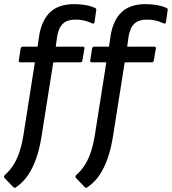

<svg xmlns="http://www.w3.org/2000/svg" viewBox="-35 -714 833 930"><path d="M235 -488H364Q376 -488 374 -479L364 -421Q363 -412 353 -412H223L167 -58Q158 1 142 48.5Q126 96 102 132.5Q78 169 41 194Q35 198 29 192L-13 148Q-19 140 -10 132Q14 111 31 83.5Q48 56 60 19.5Q72 -17 79 -63L134 -412H65Q55 -412 56 -421L65 -479Q67 -488 76 -488H147L155 -543Q168 -618 209 -656Q250 -694 325 -694Q351 -694 378 -689.5Q405 -685 424 -676Q433 -673 431 -664L423 -607Q421 -596 411 -601Q392 -610 373 -614.5Q354 -619 330 -619Q291 -619 270 -599.5Q249 -580 242 -538ZM581 -488H710Q722 -488 720 -479L710 -421Q709 -412 699 -412H569L513 -58Q504 1 488 48.5Q472 96 448 132.5Q424 169 387 194Q381 198 375 192L333 148Q327 140 336 132Q360 111 377 83.5Q394 56 406 19.5Q418 -17 425 -63L480 -412H411Q401 -412 402 -421L411 -479Q413 -488 422 -488H493L501 -543Q514 -618 555 -656Q596 -694 671 -694Q697 -694 724 -689.5Q751 -685 770 -676Q779 -673 777 -664L769 -607Q767 -596 757 -601Q738 -610 719 -614.5Q700 -619 676 -619Q637 -619 616 -599.5Q595 -580 588 -538Z"/></svg>

Font: Sofia Sans Semi Condensed Medium
Style: Italic
Weight: 500
Italic angle: -9°
Version: Version 4.100